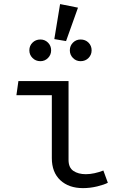

<svg xmlns="http://www.w3.org/2000/svg" viewBox="-20 -934 640 965"><path d="M240.5 -455.5H62.5L72.5 -526.5H324.5V-130Q324.5 -91.5 349 -75Q373.5 -58.5 411.5 -58.5Q432.5 -58.5 455.2 -63.5Q478 -68.5 499.5 -77L522 -15.5Q504.5 -6 468.8 2.8Q433 11.5 397 11.5Q326 11.5 283.2 -28.2Q240.5 -68 240.5 -139.5ZM282 -913.5 372 -895.5 312 -727.5 253 -737.5ZM183 -735.5Q205.5 -735.5 221.2 -719.8Q237 -704 237 -681Q237 -658.5 221.2 -642.5Q205.5 -626.5 183 -626.5Q159.5 -626.5 143.5 -642.5Q127.5 -658.5 127.5 -681Q127.5 -704 143.5 -719.8Q159.5 -735.5 183 -735.5ZM385 -735.5Q409 -735.5 424.8 -719.8Q440.5 -704 440.5 -681Q440.5 -658.5 424.8 -642.5Q409 -626.5 385 -626.5Q362.5 -626.5 346.8 -642.5Q331 -658.5 331 -681Q331 -704 346.8 -719.8Q362.5 -735.5 385 -735.5Z"/></svg>

Font: Fast_Mono
Style: Regular
Weight: 400
Monospace: yes
Designer: Carrois Corporate, Edenspiekermann AG, Nikita Prokopov
Foundry: Carrois Corporate, Edenspiekermann AG, Nikita Prokopov
Version: Version 5.002